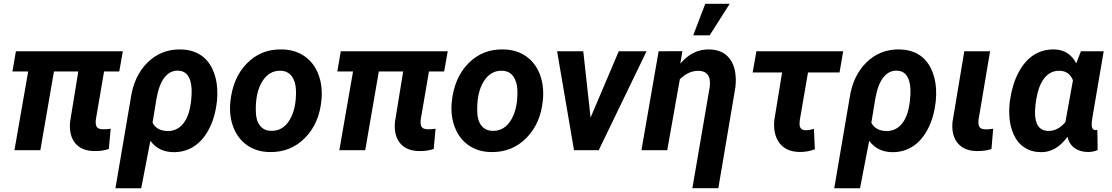

<svg xmlns="http://www.w3.org/2000/svg" viewBox="-20 -802 5934 1025"><path d="M616.7 -420.4H535.6L491.7 -164.1Q488.8 -139.2 495.6 -126Q502.4 -112.8 528.8 -111.8Q543.9 -111.3 570.8 -114.7L561 -6.8Q526.9 5.4 482.4 4.4Q415.5 3.4 381.6 -37.6Q347.7 -78.6 354 -150.4L397.9 -420.4H268.1L195.3 0H57.1L130.4 -420.4H46.4L64.9 -528.3H635.7Z M678.7 -281.2Q695.8 -396 766.1 -466.8Q840.3 -541 947.3 -538.1Q1003.4 -536.6 1045.7 -511.5Q1087.9 -486.3 1112.1 -437.5Q1136.2 -388.7 1139.6 -328.6Q1141.6 -294.9 1138.2 -261.2L1136.7 -251Q1127 -171.4 1094.2 -110.1Q1061.5 -48.8 1012.5 -18.6Q963.4 11.7 903.3 10.3Q825.7 8.3 782.7 -50.3L733.9 203.1H596.2ZM794.4 -147Q815.4 -104.5 873 -102.5Q921.9 -101.1 954.8 -138.4Q987.8 -175.8 998 -248L1000 -261.2Q1004.4 -302.7 1002.9 -328.1Q997.6 -421.4 932.1 -424.8Q888.7 -426.8 858.6 -388.9Q828.6 -351.1 815.4 -274.9Z M1484.9 -538.1Q1554.7 -537.1 1605.2 -502.2Q1655.8 -467.3 1679.4 -406Q1703.1 -344.7 1696.3 -270Q1685.1 -144 1608.6 -66.2Q1532.2 11.7 1419.9 9.8Q1351.1 8.8 1300.8 -25.6Q1250.5 -60.1 1226.6 -121.1Q1202.6 -182.1 1209.5 -255.9Q1222.2 -386.7 1298.3 -463.9Q1374.5 -541 1484.9 -538.1ZM1345.7 -205.6Q1346.7 -158.7 1367.7 -131.6Q1388.7 -104.5 1426.8 -103.5Q1490.2 -101.6 1526.4 -161.9Q1562.5 -222.2 1560.1 -320.3Q1558.1 -367.2 1537.4 -395.3Q1516.6 -423.3 1478 -424.3Q1416.5 -426.3 1379.6 -366.5Q1342.8 -306.6 1345.7 -205.6Z M2351.1 -420.4H2270L2226.1 -164.1Q2223.1 -139.2 2230 -126Q2236.8 -112.8 2263.2 -111.8Q2278.3 -111.3 2305.2 -114.7L2295.4 -6.8Q2261.2 5.4 2216.8 4.4Q2149.9 3.4 2116 -37.6Q2082 -78.6 2088.4 -150.4L2132.3 -420.4H2002.4L1929.7 0H1791.5L1864.7 -420.4H1780.8L1799.3 -528.3H2370.1Z M2667 -538.1Q2736.8 -537.1 2787.4 -502.2Q2837.9 -467.3 2861.6 -406Q2885.3 -344.7 2878.4 -270Q2867.2 -144 2790.8 -66.2Q2714.4 11.7 2602.1 9.8Q2533.2 8.8 2482.9 -25.6Q2432.6 -60.1 2408.7 -121.1Q2384.8 -182.1 2391.6 -255.9Q2404.3 -386.7 2480.5 -463.9Q2556.6 -541 2667 -538.1ZM2527.8 -205.6Q2528.8 -158.7 2549.8 -131.6Q2570.8 -104.5 2608.9 -103.5Q2672.4 -101.6 2708.5 -161.9Q2744.6 -222.2 2742.2 -320.3Q2740.2 -367.2 2719.5 -395.3Q2698.7 -423.3 2660.2 -424.3Q2598.6 -426.3 2561.8 -366.5Q2524.9 -306.6 2527.8 -205.6Z M3132.8 -174.3 3283.2 -528.3H3431.6L3176.3 0H3044.4L2954.1 -528.3H3093.8Z M3623 -528.8 3611.8 -462.4Q3677.7 -540 3766.6 -538.1Q3842.8 -536.6 3879.2 -483.6Q3915.5 -430.7 3906.2 -337.9L3814.9 202.6H3676.3L3769 -338.4Q3771 -356 3769.5 -371.1Q3764.6 -421.4 3711.4 -423.8Q3657.2 -425.8 3609.4 -378.9L3542 0H3404.3L3496.1 -528.3ZM3745.1 -781.7H3875.5L3768.6 -613.3H3680.7Z M4461.9 -415H4293.5L4249.5 -159.2L4248.5 -140.6Q4248.5 -108.4 4277.8 -106.9Q4295.4 -105.5 4325.2 -114.3L4330.1 -4.9Q4290 10.3 4245.1 9.3Q4175.3 7.3 4140.9 -38.8Q4106.4 -85 4113.8 -161.6L4155.3 -415H3998L4018.1 -528.3H4481.4Z M4516.1 -281.2Q4533.2 -396 4603.5 -466.8Q4677.7 -541 4784.7 -538.1Q4840.8 -536.6 4883.1 -511.5Q4925.3 -486.3 4949.5 -437.5Q4973.6 -388.7 4977.1 -328.6Q4979 -294.9 4975.6 -261.2L4974.1 -251Q4964.4 -171.4 4931.6 -110.1Q4898.9 -48.8 4849.9 -18.6Q4800.8 11.7 4740.7 10.3Q4663.1 8.3 4620.1 -50.3L4571.3 203.1H4433.6ZM4631.8 -147Q4652.8 -104.5 4710.4 -102.5Q4759.3 -101.1 4792.2 -138.4Q4825.2 -175.8 4835.4 -248L4837.4 -261.2Q4841.8 -302.7 4840.3 -328.1Q4835 -421.4 4769.5 -424.8Q4726.1 -426.8 4696 -388.9Q4666 -351.1 4652.8 -274.9Z M5265.6 -528.3 5204.1 -163.6Q5201.2 -138.7 5208 -125.5Q5214.8 -112.3 5241.2 -111.3Q5253.9 -110.8 5282.2 -114.7L5272.9 -6.8Q5238.8 5.4 5193.8 4.4Q5127 3.4 5092.8 -37.8Q5058.6 -79.1 5064.9 -150.4L5127.9 -528.3Z M5872.1 -528.3 5812.5 -178.7Q5807.1 -148.4 5808.1 -133.3Q5809.1 -108.4 5827.1 -107.4Q5829.1 -106.9 5838.4 -108.9L5839.8 -1Q5814.5 10.3 5784.7 9.3Q5744.6 8.3 5716.6 -11.7Q5688.5 -31.7 5678.7 -71.3Q5645.5 -27.3 5610.4 -8.1Q5575.2 11.2 5536.1 10.3Q5486.3 9.8 5448.7 -14.9Q5411.1 -39.6 5390.6 -85.9Q5370.1 -132.3 5368.2 -189Q5366.7 -219.2 5369.6 -248.5L5372.6 -270Q5384.3 -352.1 5417.5 -415Q5450.7 -478 5499.3 -508.8Q5547.9 -539.6 5609.4 -538.1Q5688 -536.1 5725.6 -463.9L5750.5 -528.3ZM5508.3 -246.1 5505.9 -216.3 5505.4 -203.6Q5504.9 -105 5575.2 -103Q5626.5 -101.6 5667.5 -149.9L5708 -373.5Q5688.5 -422.4 5637.7 -424.3Q5570.8 -426.3 5535.2 -352.1Q5517.6 -315.9 5508.3 -246.1Z"/></svg>

Font: RobotoInd
Style: Bold Italic
Weight: 700
Italic angle: -12°
Designer: Google
Version: Version 2.001150; 2014